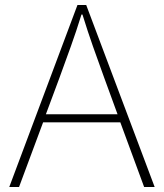

<svg xmlns="http://www.w3.org/2000/svg" viewBox="-20 -746 654 766"><path d="M449 -290 396 -435Q372 -501 351 -560.5Q330 -620 309 -688H305Q284 -620 262.5 -560.5Q241 -501 217 -435L163 -290ZM460 -258H152L56 0H17L289 -726H324L597 0H555Z"/></svg>

Font: SpoqaHanSans
Style: Thin
Weight: 250
Designer: [Spoqa Han Sans] Dong-huui Kim \uAE40 \uB3D9 \uD718   [Noto Sans] Ryoko NISHIZUKA \u897F \u585A \u6DBC \u5B50  (kana & i
Foundry: Spoqa (http://bi.spoqa.com)
Version: Version 1.004;PS 1.004;hotconv 1.0.82;makeotf.lib2.5.63406